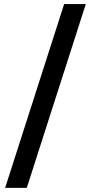

<svg xmlns="http://www.w3.org/2000/svg" viewBox="-20 -760 474 931"><path d="M4.9 150.9 291 -740.2H396L109.9 150.9Z"/></svg>

Font: Anuphan SemiBold
Style: Bold
Weight: 600
Designer: Mike Abbink, Paul van der Laan, Pieter van Rosmalen, Mint Tantisuwanna
Foundry: Bold Monday; Cadson Demak
Version: Version 3.002;hotconv 1.0.109;makeotfexe 2.5.65596